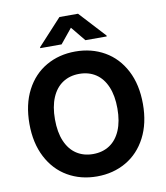

<svg xmlns="http://www.w3.org/2000/svg" viewBox="-99 -1008 951 1100"><g transform="rotate(-10 376.5 -458.5)"><path d="M376.5 9.8Q281.9 9.8 206.9 -33.6Q132 -76.9 89.2 -159.4Q46.4 -241.9 46.4 -353.5Q46.4 -466.6 89.2 -548.7Q132 -630.7 206.9 -673.7Q281.9 -716.8 376.5 -716.8Q471.2 -716.8 546.2 -673.7Q621.1 -630.7 663.9 -548.7Q706.7 -466.6 706.7 -353.5Q706.7 -241.4 663.9 -159.1Q621.1 -76.9 546.2 -33.6Q471.2 9.8 376.5 9.8ZM376.5 -586.7Q321.5 -586.7 280.5 -559.8Q239.5 -532.9 217.2 -480.4Q194.9 -428 194.9 -353.5Q194.9 -279 217.2 -226.6Q239.5 -174.2 280.5 -147.3Q321.5 -120.4 376.5 -120.4Q432 -120.4 472.8 -147.3Q513.6 -174.2 535.9 -226.6Q558.2 -279 558.2 -353.5Q558.2 -428 535.9 -480.4Q513.6 -532.9 472.8 -559.8Q432 -586.7 376.5 -586.7ZM376.1 -855.2 307 -770.5H182.7V-775.8L322 -927.1H430.2L569.5 -775.8V-770.5H445.6Z"/></g></svg>

Font: Pretendard GOV Variable
Style: Regular
Weight: 400
Designer: Base glyphs from Inter by Rasmus Andersson; Hangul glyphs from Noto Sans CJK(Source Han Sans) by Jang Soo-young and Kang
Foundry: Kil Hyung-jin
Version: Version 1.307;Glyphs 3.2 (3192)